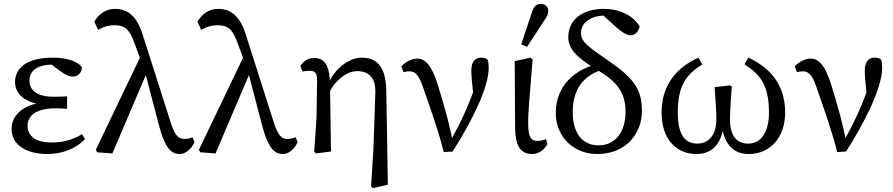

<svg xmlns="http://www.w3.org/2000/svg" viewBox="-20 -786 4631 996"><path d="M225 13C299 13 372 -12 421 -65L406 -90C344 -53 293 -47 244 -47C164 -47 123 -82 123 -133C123 -177 153 -224 270 -224C285 -224 295 -224 328 -222V-286C298 -285 280 -284 260 -284C175 -284 133 -315 133 -368C133 -421 176 -451 255 -451C275 -451 292 -449 315 -444L305 -461H234L286 -422C318 -398 337 -389 359 -389C388 -389 405 -413 405 -438C381 -469 324 -487 254 -487C117 -487 58 -432 58 -360C58 -296 116 -246 221 -242V-254C118 -253 40 -198 40 -117C40 -33 119 13 225 13Z M484 4 563 10 748 -424 715 -506 477 -9 484 4ZM913 13C943 13 973 -13 989 -49L979 -74C963 -68 951 -65 936 -65C906 -65 887 -83 865 -152L719 -610C690 -701 643 -740 577 -740C528 -740 493 -713 469 -674L489 -631C512 -645 541 -655 573 -655C624 -655 650 -638 676 -567L731 -418L805 -134C838 -8 874 13 913 13Z M1019 4 1098 10 1283 -424 1250 -506 1012 -9 1019 4ZM1448 13C1478 13 1508 -13 1524 -49L1514 -74C1498 -68 1486 -65 1471 -65C1441 -65 1422 -83 1400 -152L1254 -610C1225 -701 1178 -740 1112 -740C1063 -740 1028 -713 1004 -674L1024 -631C1047 -645 1076 -655 1108 -655C1159 -655 1185 -638 1211 -567L1266 -418L1340 -134C1373 -8 1409 13 1448 13Z M1610 0 1619 10 1697 0 1692 -345C1691 -442 1667 -485 1610 -485C1576 -485 1557 -469 1538 -445L1549 -415C1562 -417 1575 -419 1588 -419C1617 -419 1625 -401 1625 -372L1622 -178L1610 0ZM1905 180 1914 190 1992 172 1984 -313C1982 -443 1934 -487 1855 -487C1789 -487 1696 -420 1674 -320L1687 -304C1713 -362 1775 -417 1833 -417C1892 -417 1930 -383 1927 -305L1917 -9L1905 180Z M2282 3 2328 0C2417 -139 2515 -326 2515 -433C2515 -456 2513 -466 2510 -476C2503 -482 2495 -487 2476 -487C2445 -487 2425 -465 2425 -421C2425 -393 2428 -355 2439 -266L2449 -347C2409 -236 2377 -164 2314 -49L2329 -45C2316 -127 2288 -225 2252 -343C2221 -444 2188 -482 2144 -482C2118 -482 2085 -467 2062 -442L2073 -412C2082 -414 2092 -416 2105 -416C2136 -416 2154 -393 2174 -335C2213 -221 2252 -117 2282 3Z M2741 13C2776 13 2804 -10 2820 -39L2812 -64C2798 -59 2782 -55 2768 -55C2737 -55 2722 -71 2720 -135C2719 -204 2727 -278 2743 -477L2733 -487L2650 -469L2652 -125C2653 -29 2680 13 2741 13ZM2684 -556 2714 -543 2803 -679C2819 -703 2824 -713 2824 -729C2824 -751 2808 -766 2784 -766C2767 -766 2751 -756 2741 -727L2684 -556Z M3078 13C3233 13 3310 -100 3310 -209C3310 -316 3275 -375 3142 -467C3026 -547 2994 -569 2994 -616C2994 -669 3047 -705 3116 -705C3145 -705 3162 -700 3180 -687L3171 -718L3086 -727L3172 -649C3206 -618 3232 -603 3252 -603C3274 -603 3292 -621 3298 -649C3266 -705 3194 -740 3112 -740C3002 -740 2928 -684 2928 -594C2928 -532 2971 -487 3085 -419C3177 -364 3225 -308 3225 -207C3225 -105 3176 -32 3084 -32C3011 -32 2951 -84 2951 -205C2951 -334 3017 -417 3163 -437L3140 -462C2985 -452 2863 -355 2863 -201C2863 -71 2961 13 3078 13Z M3593 13C3668 13 3723 -32 3735 -142H3723C3736 -35 3786 13 3864 13C3976 13 4053 -74 4053 -202C4053 -358 3962 -441 3862 -487L3842 -452C3923 -400 3969 -346 3969 -201C3969 -101 3928 -41 3862 -41C3799 -41 3767 -83 3767 -168C3767 -205 3771 -271 3776 -338L3768 -343L3687 -334C3693 -258 3696 -204 3696 -167C3696 -76 3649 -41 3596 -41C3525 -41 3496 -101 3496 -201C3496 -346 3542 -400 3623 -452L3603 -487C3503 -441 3412 -358 3412 -202C3412 -61 3491 13 3593 13Z M4323 3 4369 0C4458 -139 4556 -326 4556 -433C4556 -456 4554 -466 4551 -476C4544 -482 4536 -487 4517 -487C4486 -487 4466 -465 4466 -421C4466 -393 4469 -355 4480 -266L4490 -347C4450 -236 4418 -164 4355 -49L4370 -45C4357 -127 4329 -225 4293 -343C4262 -444 4229 -482 4185 -482C4159 -482 4126 -467 4103 -442L4114 -412C4123 -414 4133 -416 4146 -416C4177 -416 4195 -393 4215 -335C4254 -221 4293 -117 4323 3Z"/></svg>

Font: Source Serif Variable
Style: Regular
Weight: 389
Designer: Frank Grießhammer
Foundry: Adobe Systems Incorporated
Version: Version 3.001;hotconv 1.0.111;makeotfexe 2.5.65597